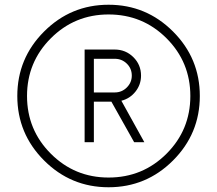

<svg xmlns="http://www.w3.org/2000/svg" viewBox="-20 -780 916 810"><path d="M166 -647Q279 -760 438 -760Q597 -760 710 -647Q823 -534 823 -375Q823 -216 710 -103Q597 10 438 10Q279 10 166 -103Q53 -216 53 -375Q53 -534 166 -647ZM438 -31Q582 -31 682.5 -131.5Q783 -232 783 -375Q783 -518 682.5 -618.5Q582 -719 438 -719Q295 -719 194.5 -618.5Q94 -518 94 -375Q94 -232 194.5 -131.5Q295 -31 438 -31ZM575 -461Q575 -423 551.5 -393.5Q528 -364 492 -355L589 -180H546L450 -351H376V-180H337V-571H464Q510 -571 542.5 -539Q575 -507 575 -461ZM376 -532V-390H464Q494 -390 515 -411Q536 -432 536 -461Q536 -491 515 -511.5Q494 -532 464 -532Z"/></svg>

Font: Orkney Light
Style: Regular
Weight: 300
Designer: Samuel Oakes and Alfredo Marco Pradil
Foundry: Alfredo Marco Pradil
Version: 1.0; ttfautohint (v1.5)